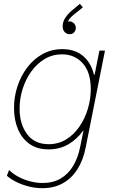

<svg xmlns="http://www.w3.org/2000/svg" viewBox="-20 -778 604 1010"><path d="M203.1 211.9Q165.5 211.9 129.9 202.6Q94.2 193.4 64.7 178.5Q35.2 163.6 16.1 146.5L27.8 116.2Q46.9 135.7 75.2 151.1Q103.5 166.5 137 175.5Q170.4 184.6 204.6 184.6Q259.3 184.6 299.1 161.1Q338.9 137.7 364.5 95.2Q390.1 52.7 401.4 -3.9L418.9 -89.8H406.2L426.8 -127L476.6 -361.3L469.7 -385.7H478L502.9 -511.7H532.2L430.7 -2Q418 63.5 387.7 111.6Q357.4 159.7 311 185.8Q264.6 211.9 203.1 211.9ZM235.4 7.8Q175.3 7.8 135 -21Q94.7 -49.8 74.2 -99.1Q53.7 -148.4 53.7 -209.5Q53.7 -269 72 -324.5Q90.3 -379.9 123.8 -423.8Q157.2 -467.8 204.1 -493.7Q251 -519.5 308.1 -519.5Q363.8 -519.5 402.8 -493.9Q441.9 -468.3 462.4 -420.9Q482.9 -373.5 482.9 -308.1Q482.9 -249.5 466.3 -193.1Q449.7 -136.7 417.7 -91.3Q385.7 -45.9 339.8 -19Q293.9 7.8 235.4 7.8ZM235.8 -19.5Q287.1 -19.5 328.1 -44.7Q369.1 -69.8 397.9 -112.1Q426.8 -154.3 442.1 -205.6Q457.5 -256.8 457.5 -308.6Q457.5 -398.4 415 -445.3Q372.6 -492.2 306.2 -492.2Q255.9 -492.2 214.8 -467.5Q173.8 -442.9 144.3 -401.6Q114.7 -360.4 98.9 -309.6Q83 -258.8 83 -206.5Q83 -125 122.6 -72.3Q162.1 -19.5 235.8 -19.5ZM399.9 -757.8 416 -739.7 367.2 -700.2Q356 -690.9 348.6 -682.4Q341.3 -673.8 337.9 -665.5Q334.5 -657.2 334.5 -647.5H322.3Q327.1 -656.7 332.3 -661.1Q337.4 -665.5 346.2 -665.5Q357.9 -665.5 368.4 -655.8Q378.9 -646 378.9 -631.3Q378.9 -619.1 370.4 -608.6Q361.8 -598.1 346.2 -598.1Q331.5 -598.1 320.6 -609.1Q309.6 -620.1 309.6 -639.6Q309.6 -664.1 323.7 -684.6Q337.9 -705.1 350.1 -715.8Z"/></svg>

Font: Reddit Sans ExtraLight
Style: Italic
Weight: 250
Italic angle: -11.25°
Designer: Stephen Hutchings
Version: Version 1.013